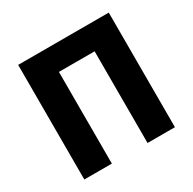

<svg xmlns="http://www.w3.org/2000/svg" viewBox="-163 -913 1087 1081"><g transform="rotate(-30 381.0 -372.5)"><path d="M86 0H265V-596H497V0H675V-745H86Z"/></g></svg>

Font: Noto Sans HK Black
Style: Regular
Weight: 900
Designer: Ryoko NISHIZUKA 西塚涼子 (kana, bopomofo & ideographs); Paul D. Hunt (Latin, Greek & Cyrillic); Sandoll Communications 산돌커뮤니
Foundry: Adobe
Version: Version 2.004;hotconv 1.0.118;makeotfexe 2.5.65603